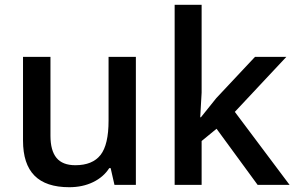

<svg xmlns="http://www.w3.org/2000/svg" viewBox="-20 -780 1247 810"><path d="M462.9 0 446.8 -70.8H440.9Q417 -33.2 372.8 -11.7Q328.6 9.8 272 9.8Q173.8 9.8 125.5 -39.1Q77.1 -87.9 77.1 -187V-540H192.9V-207Q192.9 -145 218.3 -114Q243.7 -83 297.9 -83Q370.1 -83 404.1 -126.2Q438 -169.4 438 -271V-540H553.2V0Z M827.6 -285.2 892.6 -366.2 1055.7 -540H1188L970.7 -308.1L1201.7 0H1066.9L893.6 -236.8L830.6 -185.1V0H716.8V-759.8H830.6V-389.2L824.7 -285.2Z"/></svg>

Font: f0_41667          
Style: Regular
Weight: 600
Foundry: Ascender Corporation
Version: Version 1.10